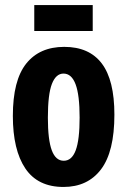

<svg xmlns="http://www.w3.org/2000/svg" viewBox="-20 -728 506 762"><path d="M232 14Q130 14 80.5 -59.5Q31 -133 31 -268Q31 -409 84 -475.5Q137 -542 235 -542Q334 -542 384 -476Q434 -410 434 -273Q434 -126 381 -56Q328 14 232 14ZM233 -90Q265 -90 280.5 -131.5Q296 -173 296 -261Q296 -351 280 -393.5Q264 -436 232 -436Q202 -436 186 -395Q170 -354 170 -261Q170 -173 185.5 -131.5Q201 -90 233 -90ZM116 -605V-708H348V-605Z"/></svg>

Font: Bricolage Grotesque 12pt Condensed Bricolage Grotesque 10pt Condensed Regular
Style: Bold
Weight: 700
Width: 3
Designer: Mathieu Triay
Foundry: Atelier Triay
Version: Version 1.001; ttfautohint (v1.8.4.7-5d5b);gftools[0.9.33.de